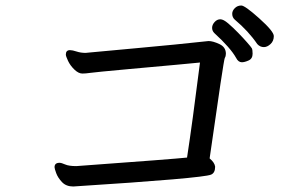

<svg xmlns="http://www.w3.org/2000/svg" viewBox="-20 -748 1040 697"><path d="M246 -71Q220 -71 205 -87Q190 -103 184 -119.5Q178 -136 178 -141Q178 -157 196 -157Q203 -157 216.5 -151Q230 -145 257 -145Q614 -171 659 -176Q678 -299 706 -521Q677 -518 621.5 -513Q566 -508 445.5 -497Q325 -486 308 -483.5Q291 -481 279 -481Q265 -481 250 -495.5Q235 -510 227 -527Q219 -544 219 -550Q219 -566 234 -566Q243 -566 258 -561Q273 -556 291 -556L301 -557Q341 -561 479.5 -573.5Q618 -586 737 -599Q753 -599 776.5 -588Q800 -577 800 -553Q800 -544 796 -537.5Q792 -531 741 -173Q759 -158 761 -143Q761 -120 746 -114Q715 -101 246 -71ZM858 -522Q845 -522 837 -538Q817 -574 758 -628Q750 -636 750 -647Q750 -658 759 -668Q768 -678 780 -678Q791 -678 808.5 -663Q826 -648 844.5 -629Q863 -610 877 -594Q891 -578 894 -573Q897 -568 897 -553Q897 -535 882.5 -528.5Q868 -522 858 -522ZM938 -577Q924 -577 914 -588Q882 -635 832 -677Q823 -685 823 -698Q823 -709 832.5 -718.5Q842 -728 856 -728Q869 -728 921.5 -681Q974 -634 974 -617Q974 -599 962 -588Q950 -577 938 -577Z"/></svg>

Font: LXGW WenKai Medium
Style: Regular
Weight: 500
Designer: LXGW / Fontworks Inc.
Foundry: LXGW / Fontworks Inc.
Version: Version 1.501; October 10, 2024